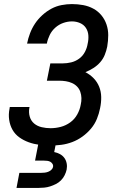

<svg xmlns="http://www.w3.org/2000/svg" viewBox="-20 -702 590 942"><path d="M228 12Q200 12 173 8.5Q146 5 121 -4Q96 -13 75 -28Q54 -43 41.5 -65Q29 -87 25 -114Q21 -141 27 -170L28 -177H125L124 -173Q120 -150 126 -129.5Q132 -109 147.5 -96Q163 -83 184.5 -78Q206 -73 228 -73Q253 -73 278 -79.5Q303 -86 324.5 -101.5Q346 -117 359 -140.5Q372 -164 376 -188Q380 -205 379.5 -221Q379 -237 374 -251.5Q369 -266 358.5 -277Q348 -288 333.5 -294.5Q319 -301 303 -303.5Q287 -306 271 -306H210L227 -391H288Q308 -391 329 -396Q350 -401 368 -414Q386 -427 396.5 -447Q407 -467 410 -487Q415 -508 413.5 -528.5Q412 -549 401.5 -565Q391 -581 372.5 -589Q354 -597 333 -597Q312 -597 290.5 -589.5Q269 -582 251.5 -566.5Q234 -551 224 -530.5Q214 -510 210 -489V-488H113V-489Q118 -514 127.5 -539Q137 -564 152 -586.5Q167 -609 188 -628Q209 -647 232.5 -659.5Q256 -672 282 -677Q308 -682 333 -682Q361 -682 388 -677Q415 -672 438 -659.5Q461 -647 477.5 -627Q494 -607 502.5 -582Q511 -557 511 -529.5Q511 -502 506 -473Q502 -453 494 -433Q486 -413 471.5 -396.5Q457 -380 438 -368Q419 -356 399 -348Q422 -336 439.5 -318Q457 -300 466.5 -276.5Q476 -253 476.5 -226Q477 -199 471 -171Q466 -145 455.5 -119Q445 -93 426.5 -71Q408 -49 384.5 -32Q361 -15 334.5 -5Q308 5 281 8.5Q254 12 228 12ZM61 220 75 146H183Q191 146 199.5 145Q208 144 216 141Q224 138 231 132Q238 126 240 118Q242 109 237.5 102Q233 95 226.5 91.5Q220 88 211.5 87Q203 86 195 86H152L183 -73H269L246 44Q261 47 274 54Q287 61 295.5 72.5Q304 84 307 99Q310 114 307 130Q304 144 297 158Q290 172 279 183Q268 194 254 201Q240 208 226 212.5Q212 217 197.5 218.5Q183 220 169 220Z"/></svg>

Font: Lode Dark
Style: Bold Italic
Weight: 700
Italic angle: -11°
Monospace: yes
Designer: Belleve Invis
Foundry: Belleve Invis
Version: Version 29.2.0; ttfautohint (v1.8.3)